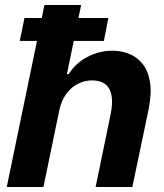

<svg xmlns="http://www.w3.org/2000/svg" viewBox="-20 -749 658 769"><path d="M7 0 158 -729H305L248 -452H255Q283 -497 331 -521.5Q379 -546 430 -546Q465 -546 497 -533.5Q529 -521 551.5 -492.5Q574 -464 581 -418Q588 -372 574 -305L510 0H363L423 -291Q432 -335 427 -365Q422 -395 402.5 -411Q383 -427 349 -427Q318 -427 290.5 -412.5Q263 -398 244 -371Q225 -344 217 -305L154 0ZM59 -585 78 -677H414L396 -585Z"/></svg>

Font: Mona Sans ExtraLight
Style: Bold Italic
Weight: 700
Italic angle: -11.6951°
Version: Version 2.000